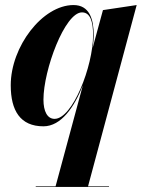

<svg xmlns="http://www.w3.org/2000/svg" viewBox="-20 -490 562 760"><path d="M411.5 247.5H328.5L521 -470L387.5 -450L347 -301.5C349.5 -320 351 -336 351 -350C351 -414.5 334 -470 271 -470C148 -470 22.5 -305.5 22.5 -152.5C22.5 -52.5 60 10 152 10C222 10 274.5 -66.5 308 -152.5L200 247.5H121.5V250H411.5ZM348.5 -351.5C348.5 -227 267 -19.5 196 -19.5C167.5 -19.5 152 -49 152 -95.5C152 -213 236.5 -441 304.5 -441C337.5 -441 348.5 -404 348.5 -351.5Z"/></svg>

Font: Bodoni* 72pt
Style: Bold Italic
Weight: 700
Italic angle: -13°
Version: Version 2.3